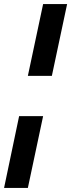

<svg xmlns="http://www.w3.org/2000/svg" viewBox="-62 -763 350 944"><path d="M75 -390 150 -743H268L193 -390ZM-42 161 32 -192H150L75 161Z"/></svg>

Font: Saira ExtraCondensed ExtraBold
Style: Italic
Weight: 800
Width: 2
Italic angle: -12°
Designer: Hector Gatti with collaboration of the Omnibus-Type team
Foundry: Omnibus-Type
Version: Version 1.101